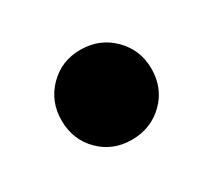

<svg xmlns="http://www.w3.org/2000/svg" viewBox="-58 -439 401 370"><g transform="rotate(-30 142.5 -254.0)"><path d="M147 -154Q105 -154 76.5 -182.5Q48 -211 48 -254Q48 -296 76.5 -325Q105 -354 147 -354Q190 -354 219 -325Q248 -296 248 -254Q248 -211 219 -182.5Q190 -154 147 -154Z"/></g></svg>

Font: Murecho
Style: Bold
Weight: 700
Designer: Neil Summerour
Foundry: Positype
Version: Version 1.010; ttfautohint (v1.8.3)